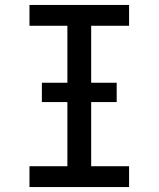

<svg xmlns="http://www.w3.org/2000/svg" viewBox="-20 -755 640 775"><path d="M99 0V-84H252V-651H99V-735H501V-651H348V-84H501V0ZM149 -343V-421H451V-343Z"/></svg>

Font: Iosevka Fixed Medium Extended
Style: Regular
Weight: 500
Width: 7
Monospace: yes
Designer: Belleve Invis
Foundry: Belleve Invis
Version: Version 24.1.1; ttfautohint (v1.8.4)